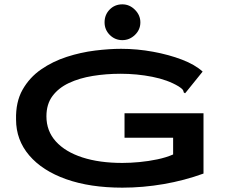

<svg xmlns="http://www.w3.org/2000/svg" viewBox="-20 -855 1040 885"><path d="M544 10Q395 10 285 -29Q175 -68 114.5 -139Q54 -210 54 -304Q52 -385 84 -441.5Q116 -498 169.5 -535Q223 -572 288 -593Q353 -614 418.5 -622Q484 -630 538 -630Q612 -630 685.5 -616.5Q759 -603 819 -580Q879 -557 914 -525L839 -432L833 -425L827 -429Q826 -437 821.5 -442.5Q817 -448 803 -457Q753 -487 682 -501Q611 -515 536 -515Q469 -515 407.5 -505Q346 -495 298 -472.5Q250 -450 222 -412.5Q194 -375 194 -319Q194 -251 237.5 -203Q281 -155 359.5 -129.5Q438 -104 544 -104Q581 -104 623 -108Q665 -112 705.5 -120.5Q746 -129 778 -143V-220H554V-333H918V-55Q830 -23 734.5 -6.5Q639 10 544 10ZM544 -670Q510 -670 486 -694Q462 -718 462 -752Q462 -787 485.5 -811Q509 -835 544 -835Q577 -835 602 -810Q627 -785 627 -752Q627 -718 602 -694Q577 -670 544 -670Z"/></svg>

Font: Inconsolata UltraExpanded ExtraBold
Style: Regular
Weight: 800
Width: 9
Monospace: yes
Designer: Raph Levien, Cyreal, Brenton Simpson
Foundry: Raph Levien, Cyreal, Google
Version: Version 3.001; ttfautohint (v1.8.2.53-6de2)